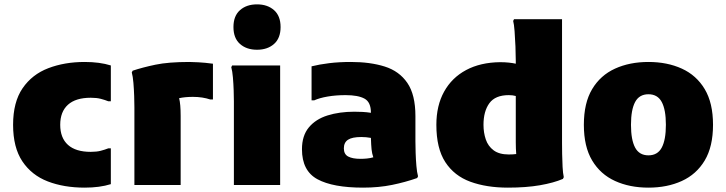

<svg xmlns="http://www.w3.org/2000/svg" viewBox="-20 -848 3328 880"><path d="M40 -276Q40 -380 83.5 -443.5Q127 -507 201.5 -535.5Q276 -564 368 -564Q437 -564 488 -548V-384H476Q461 -390 442 -395Q423 -400 396 -400Q327 -400 291.5 -368Q256 -336 256 -276Q256 -216 291.5 -184Q327 -152 396 -152Q423 -152 442 -157Q461 -162 476 -168H488V-4Q437 12 368 12Q273 12 199 -16.5Q125 -45 82.5 -108.5Q40 -172 40 -276Z M596 0V-356Q596 -376 595 -407Q594 -438 591.5 -468Q589 -498 584 -516L588 -524Q633 -539 692.5 -551.5Q752 -564 848 -564Q859 -564 889 -562.5Q919 -561 956 -556V-392H944Q908 -404 864 -404Q828 -404 801 -398Q808 -371 808 -316V0Z M1158 -620Q1110 -620 1080 -646.5Q1050 -673 1050 -724Q1050 -775 1080 -801.5Q1110 -828 1158 -828Q1206 -828 1236 -801.5Q1266 -775 1266 -724Q1266 -673 1236 -646.5Q1206 -620 1158 -620ZM1052 0V-384Q1052 -404 1051 -434Q1050 -464 1047.5 -493Q1045 -522 1040 -540L1044 -548H1264V0Z M1644 12Q1506 12 1435 -26.5Q1364 -65 1364 -164Q1364 -226 1395.5 -264Q1427 -302 1481.5 -319Q1536 -336 1604 -336Q1623 -336 1642 -335Q1661 -334 1680 -331V-332Q1680 -380 1650.5 -396Q1621 -412 1564 -412Q1519 -412 1481.5 -405.5Q1444 -399 1420 -388H1408V-544Q1444 -553 1489 -558.5Q1534 -564 1588 -564Q1677 -564 1743.5 -543Q1810 -522 1847 -468Q1884 -414 1884 -316V-200Q1884 -178 1885 -147.5Q1886 -117 1888.5 -87.5Q1891 -58 1896 -40L1892 -32Q1838 -13 1777 -0.5Q1716 12 1644 12ZM1556 -168Q1556 -141 1576 -130.5Q1596 -120 1632 -120Q1647 -120 1662 -121.5Q1677 -123 1691 -127Q1685 -144 1683 -163.5Q1681 -183 1680 -216Q1658 -220 1636 -220Q1594 -220 1575 -207.5Q1556 -195 1556 -168Z M2308 12Q2210 12 2136 -15Q2062 -42 2021 -105Q1980 -168 1980 -276Q1980 -364 2015.5 -428Q2051 -492 2116.5 -527Q2182 -562 2272 -563Q2294 -563 2312.5 -561Q2331 -559 2344 -556V-569Q2344 -598 2342.5 -635Q2341 -672 2338.5 -705Q2336 -738 2332 -752L2336 -760H2556V-192Q2556 -172 2556.5 -142Q2557 -112 2558.5 -83Q2560 -54 2564 -36L2560 -28Q2518 -10 2455 1Q2392 12 2308 12ZM2196 -276Q2196 -240 2206.5 -209Q2217 -178 2242.5 -159Q2268 -140 2312 -140Q2332 -140 2346 -142Q2345 -154 2344.5 -167.5Q2344 -181 2344 -196V-408Q2337 -410 2329 -411Q2321 -412 2312 -412Q2250 -412 2223 -375Q2196 -338 2196 -276Z M2656 -276Q2656 -376 2694 -439.5Q2732 -503 2799 -533.5Q2866 -564 2952 -564Q3038 -564 3105 -533.5Q3172 -503 3210 -439.5Q3248 -376 3248 -276Q3248 -176 3210 -112.5Q3172 -49 3105 -18.5Q3038 12 2952 12Q2866 12 2799 -18.5Q2732 -49 2694 -112.5Q2656 -176 2656 -276ZM2872 -276Q2872 -207 2891 -171.5Q2910 -136 2952 -136Q2994 -136 3013 -171.5Q3032 -207 3032 -276Q3032 -345 3013 -380.5Q2994 -416 2952 -416Q2910 -416 2891 -380.5Q2872 -345 2872 -276Z"/></svg>

Font: Kufam Black
Style: Regular
Weight: 900
Designer: Wael Morcos, Artur Schmal
Foundry: Original Type
Version: Version 1.301; ttfautohint (v1.8.3)